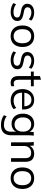

<svg xmlns="http://www.w3.org/2000/svg" viewBox="1640 -2342 926 4247"><g transform="rotate(90 2103.5 -219.0)"><path d="M245.9 8.9Q185.7 8.9 133.8 -7.6Q82 -24.2 48.1 -53.8L75.7 -110.7Q112.7 -82.1 156.5 -67.8Q200.4 -53.6 247.4 -53.6Q307 -53.6 337.5 -75.3Q368.1 -97.1 368.1 -134.6Q368.1 -163.9 348.7 -181.7Q329.2 -199.4 285.1 -208.5L192 -227.5Q128 -242.1 95.8 -275.5Q63.7 -309 63.7 -360.8Q63.7 -404.7 87 -438.5Q110.4 -472.4 154.2 -491.8Q198 -511.3 257.2 -511.3Q311.6 -511.3 358.5 -494.7Q405.3 -478.1 435.6 -447L407 -391.5Q376.6 -419.7 338.2 -434.5Q299.8 -449.3 259.1 -449.3Q200.2 -449.3 170.6 -425.7Q141.1 -402.2 141.1 -364.2Q141.1 -335.3 159.3 -316.8Q177.5 -298.3 217 -289.2L310.1 -269.7Q377.6 -255.1 411.3 -223.7Q445 -192.2 445 -139.4Q445 -93.6 420.2 -60.3Q395.3 -26.9 350.5 -9Q305.6 8.9 245.9 8.9Z M781.4 8.9Q708.7 8.9 655.4 -22.5Q602.1 -54 573 -112.4Q543.9 -170.8 543.9 -251.3Q543.9 -331.9 573 -390.1Q602.1 -448.3 655.5 -479.8Q708.9 -511.3 781.5 -511.3Q854.1 -511.3 907.6 -479.8Q961.1 -448.3 990.5 -390.1Q1019.9 -331.8 1019.9 -251.3Q1019.9 -170.9 990.5 -112.5Q961.1 -54 907.7 -22.5Q854.2 8.9 781.4 8.9ZM781.4 -56.8Q852.6 -56.8 895 -106.3Q937.4 -155.7 937.4 -251.4Q937.4 -347.1 894.9 -396.3Q852.4 -445.5 781.3 -445.5Q710.2 -445.5 668 -396.3Q625.9 -347.1 625.9 -251.4Q625.9 -155.7 668 -106.3Q710.1 -56.8 781.4 -56.8Z M1312.9 8.9Q1252.7 8.9 1200.8 -7.6Q1149 -24.2 1115.1 -53.8L1142.7 -110.7Q1179.7 -82.1 1223.5 -67.8Q1267.4 -53.6 1314.4 -53.6Q1374 -53.6 1404.5 -75.3Q1435.1 -97.1 1435.1 -134.6Q1435.1 -163.9 1415.7 -181.7Q1396.2 -199.4 1352.1 -208.5L1259 -227.5Q1195 -242.1 1162.8 -275.5Q1130.7 -309 1130.7 -360.8Q1130.7 -404.7 1154 -438.5Q1177.4 -472.4 1221.2 -491.8Q1265 -511.3 1324.2 -511.3Q1378.6 -511.3 1425.5 -494.7Q1472.3 -478.1 1502.6 -447L1474 -391.5Q1443.6 -419.7 1405.2 -434.5Q1366.8 -449.3 1326.1 -449.3Q1267.2 -449.3 1237.6 -425.7Q1208.1 -402.2 1208.1 -364.2Q1208.1 -335.3 1226.3 -316.8Q1244.5 -298.3 1284 -289.2L1377.1 -269.7Q1444.6 -255.1 1478.3 -223.7Q1512 -192.2 1512 -139.4Q1512 -93.6 1487.2 -60.3Q1462.3 -26.9 1417.5 -9Q1372.6 8.9 1312.9 8.9Z M1815.5 8.9Q1740.9 8.9 1702 -33.6Q1663.2 -76 1663.2 -162.1V-439.1H1564.6V-502.3H1663.2V-638.8L1744.2 -662.3V-502.3H1888.2V-439.1H1744.2V-170.6Q1744.2 -111.2 1764.4 -85.4Q1784.7 -59.7 1825.5 -59.7Q1845.1 -59.7 1859.9 -63.2Q1874.7 -66.7 1886.7 -71.7V-4Q1872.8 1.9 1853.4 5.4Q1834 8.9 1815.5 8.9Z M2205.5 8.9Q2087.5 8.9 2019.2 -59.7Q1950.9 -128.4 1950.9 -249.9Q1950.9 -329.4 1980.8 -387.9Q2010.8 -446.3 2064.7 -478.8Q2118.6 -511.3 2189.4 -511.3Q2258.2 -511.3 2305.3 -482.1Q2352.5 -453 2377.4 -399.4Q2402.4 -345.8 2402.4 -272.9V-243.1H2012.7V-294.2H2348.9L2331.9 -280.8Q2331.9 -361.4 2295.8 -406Q2259.7 -450.7 2189.3 -450.7Q2113.6 -450.7 2071.6 -398.3Q2029.6 -345.8 2029.6 -257.2V-248.5Q2029.6 -153.7 2076.2 -105.3Q2122.8 -56.8 2206.9 -56.8Q2252 -56.8 2291.3 -70.2Q2330.7 -83.6 2366.8 -114.9L2395.3 -57.9Q2362 -26.2 2311.5 -8.7Q2260.9 8.9 2205.5 8.9Z M2746.9 223.5Q2681.7 223.5 2626.7 207.1Q2571.8 190.8 2528.4 157.7L2551.7 97.4Q2582.8 119 2612.7 132.1Q2642.7 145.2 2674.9 151.4Q2707.1 157.7 2743.2 157.7Q2817.4 157.7 2855.1 118.9Q2892.8 80.2 2892.8 8.3V-139.3H2903.3Q2887.3 -79.8 2837.2 -45.7Q2787.1 -11.5 2719.9 -11.5Q2651.4 -11.5 2600.9 -42Q2550.4 -72.5 2522.6 -128.9Q2494.9 -185.4 2494.9 -261.9Q2494.9 -338.3 2522.6 -394.3Q2550.4 -450.3 2600.9 -480.8Q2651.4 -511.3 2719.9 -511.3Q2787.6 -511.3 2837.2 -477.3Q2886.8 -443.4 2902.8 -383.4L2892.8 -393.2L2902.3 -502.3H2980.8Q2977.4 -472.9 2975.1 -443.6Q2972.8 -414.2 2972.8 -385.9V-2.5Q2972.8 108.5 2915.5 166Q2858.2 223.5 2746.9 223.5ZM2735.3 -77.3Q2807.5 -77.3 2849.9 -125.7Q2892.3 -174.2 2892.3 -261.9Q2892.3 -349.6 2849.9 -397.6Q2807.5 -445.5 2735.3 -445.5Q2662.7 -445.5 2619.8 -397.6Q2576.9 -349.6 2576.9 -261.9Q2576.9 -174.2 2619.8 -125.7Q2662.7 -77.3 2735.3 -77.3Z M3128.6 0V-385.9Q3128.6 -414.2 3126.3 -443.6Q3124.1 -472.9 3120.6 -502.3H3199.2L3208.7 -391.7H3196.7Q3219.1 -450 3267.4 -480.7Q3315.7 -511.3 3380.4 -511.3Q3469.4 -511.3 3514.6 -463.4Q3559.9 -415.5 3559.9 -313.8V0H3478.9V-308.8Q3478.9 -380.4 3450.4 -412.5Q3421.8 -444.6 3362.1 -444.6Q3291.9 -444.6 3250.8 -401.7Q3209.6 -358.8 3209.6 -286.6V0Z M3921.4 8.9Q3848.7 8.9 3795.4 -22.5Q3742.1 -54 3713 -112.4Q3683.9 -170.8 3683.9 -251.3Q3683.9 -331.9 3713 -390.1Q3742.1 -448.3 3795.5 -479.8Q3848.9 -511.3 3921.5 -511.3Q3994.1 -511.3 4047.6 -479.8Q4101.1 -448.3 4130.5 -390.1Q4159.9 -331.8 4159.9 -251.3Q4159.9 -170.9 4130.5 -112.5Q4101.1 -54 4047.7 -22.5Q3994.2 8.9 3921.4 8.9ZM3921.4 -56.8Q3992.6 -56.8 4035 -106.3Q4077.4 -155.7 4077.4 -251.4Q4077.4 -347.1 4034.9 -396.3Q3992.4 -445.5 3921.3 -445.5Q3850.2 -445.5 3808 -396.3Q3765.9 -347.1 3765.9 -251.4Q3765.9 -155.7 3808 -106.3Q3850.1 -56.8 3921.4 -56.8Z"/></g></svg>

Font: Mulish ExtraLight
Style: Regular
Weight: 200
Designer: Vernon Adams
Foundry: Vernon Adams
Version: Version 3.603